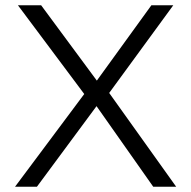

<svg xmlns="http://www.w3.org/2000/svg" viewBox="-20 -708 725 728"><path d="M561 0 333 -324H320L48 -688H136L360 -385H373L648 0ZM37 0 308 -363 356 -319 120 0ZM379 -335 331 -380 554 -688H637Z"/></svg>

Font: Outfit Thin Light
Style: Regular
Weight: 300
Version: Version 1.100;gftools[0.9.27]